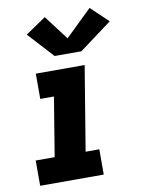

<svg xmlns="http://www.w3.org/2000/svg" viewBox="-87 -838 658 898"><g transform="rotate(-10 242.0 -389.5)"><path d="M30 0V-120H120L166 -400H101V-520H333L267 -120H332V0ZM202 -586 91 -707 188 -773 276 -657 402 -779 484 -701 329 -586Z"/></g></svg>

Font: Iosevka Etoile Heavy Oblique
Style: Regular
Weight: 900
Italic angle: -9°
Designer: Belleve Invis
Foundry: Belleve Invis
Version: Version 15.5.2; ttfautohint (v1.8.4)